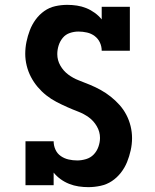

<svg xmlns="http://www.w3.org/2000/svg" viewBox="-20 -763 640 791"><path d="M344 8Q324 8 304 5Q284 2 265 -5.5Q246 -13 229.5 -25Q213 -37 201 -52V0H85V-181H201Q201 -163 208.5 -146.5Q216 -130 230.5 -120Q245 -110 262.5 -106Q280 -102 298 -102Q316 -102 334.5 -107.5Q353 -113 366 -126.5Q379 -140 385.5 -158.5Q392 -177 392 -195Q392 -220 379 -242.5Q366 -265 346 -279.5Q326 -294 302.5 -303Q279 -312 256.5 -322Q234 -332 212 -343.5Q190 -355 170.5 -370.5Q151 -386 135 -405Q119 -424 107.5 -446Q96 -468 90 -492.5Q84 -517 84 -541Q84 -566 89 -590.5Q94 -615 103 -638.5Q112 -662 127 -682.5Q142 -703 162.5 -717.5Q183 -732 207.5 -737.5Q232 -743 257 -743Q277 -743 297 -740Q317 -737 335.5 -729.5Q354 -722 370.5 -710Q387 -698 399 -683V-735H515V-554H399Q399 -572 391.5 -588Q384 -604 370 -614.5Q356 -625 338.5 -629Q321 -633 303 -633Q285 -633 267.5 -627Q250 -621 238.5 -607Q227 -593 221.5 -575.5Q216 -558 216 -540Q216 -515 228.5 -493Q241 -471 261 -456Q281 -441 304.5 -432Q328 -423 351 -413.5Q374 -404 395.5 -392Q417 -380 436.5 -364.5Q456 -349 472.5 -330.5Q489 -312 500.5 -290Q512 -268 518 -243.5Q524 -219 524 -194Q524 -169 518.5 -144Q513 -119 503.5 -95.5Q494 -72 478 -51.5Q462 -31 441 -17Q420 -3 394.5 2.5Q369 8 344 8Z"/></svg>

Font: Iosevka Slab XBdEx
Style: Regular
Weight: 800
Width: 7
Monospace: yes
Designer: Belleve Invis
Foundry: Belleve Invis
Version: Version 11.1.0; ttfautohint (v1.8.3)